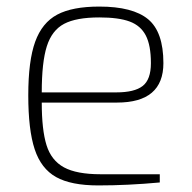

<svg xmlns="http://www.w3.org/2000/svg" viewBox="-20 -558 583 584"><path d="M66 -268Q66 -373 87 -431Q108 -489 154 -513.5Q200 -538 282 -538Q384 -538 430.5 -499.5Q477 -461 477 -366Q477 -246 336 -246H107Q107 -163 121.5 -116.5Q136 -70 174.5 -49Q213 -28 286 -28H466V-3Q369 6 279 6Q196 6 150.5 -19.5Q105 -45 85.5 -104Q66 -163 66 -268ZM334 -277Q389 -277 414 -296.5Q439 -316 439 -366Q439 -420 423.5 -450Q408 -480 374.5 -492.5Q341 -505 282 -505Q212 -505 175 -485.5Q138 -466 122.5 -417.5Q107 -369 107 -277Z"/></svg>

Font: Exo ExtraLight
Style: Regular
Weight: 275
Designer: Natanael Gama
Foundry: Natanael Gama
Version: Version 1.500; ttfautohint (v1.6)